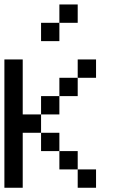

<svg xmlns="http://www.w3.org/2000/svg" viewBox="-20 -937 540 873"><path d="M0 -83.3V-666.7H83.3V-416.7H166.7V-333.3H83.3V-83.3ZM166.7 -416.7V-500H250V-416.7ZM166.7 -333.3H250V-250H166.7ZM166.7 -750V-833.3H250V-750ZM333.3 -166.7H416.7V-83.3H333.3ZM333.3 -250V-166.7H250V-250ZM333.3 -583.3V-500H250V-583.3ZM333.3 -833.3H250V-916.7H333.3ZM333.3 -666.7H416.7V-583.3H333.3Z"/></svg>

Font: GalmuriMono11 Regular
Style: Regular
Weight: 400
Designer: Lee Minseo (quiple)
Version: Version 2.399;hotconv 1.1.1;makeotfexe 2.6.0 DEVELOPMENT